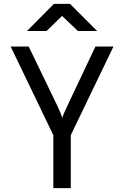

<svg xmlns="http://www.w3.org/2000/svg" viewBox="-20 -970 640 990"><path d="M255 0V-273L35 -730H128L273 -430Q285 -405 292 -387.5Q299 -370 301 -362Q303 -370 310.5 -387.5Q318 -405 330 -430L472 -730H565L345 -273V0ZM119 -810 258 -950H341L481 -810H382L300 -888L220 -810Z"/></svg>

Font: JetBrainsMono NF
Style: Regular
Weight: 400
Designer: Philipp Nurullin, Konstantin Bulenkov
Foundry: JetBrains
Version: Version 2.251; ttfautohint (v1.8.3);Nerd Fonts 2.2.2